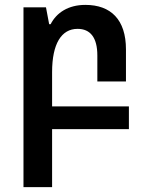

<svg xmlns="http://www.w3.org/2000/svg" viewBox="-20 -527 608 785"><path d="M76 238H193V1H507V-92H193V-232C193 -348 231 -409 297 -409C349 -409 378 -374 378 -300V-194H495V-325C495 -447 433 -507 329 -507C259 -507 211 -475 187 -428H181L168 -497H76Z"/></svg>

Font: Noto Sans Armenian SemiCondensed SemiBold
Style: Regular
Weight: 600
Width: 4
Designer: Monotype Design Team
Foundry: Monotype Imaging Inc.
Version: Version 2.008